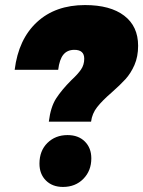

<svg xmlns="http://www.w3.org/2000/svg" viewBox="-20 -731 566 759"><path d="M316 -711Q416 -711 471 -669Q526 -627 526 -550Q526 -507 511.5 -474Q497 -441 476 -418Q455 -395 421 -365Q384 -333 364 -307.5Q344 -282 340 -250H173Q180 -308 202 -342Q224 -376 262 -414Q288 -438 300.5 -456.5Q313 -475 313 -499Q313 -534 274 -534Q246 -534 230.5 -515Q215 -496 210 -455H38Q53 -576 126 -643.5Q199 -711 316 -711ZM341 -105Q341 -56 309.5 -24Q278 8 229 8Q187 8 161.5 -17.5Q136 -43 136 -84Q136 -135 167.5 -166Q199 -197 247 -197Q290 -197 315.5 -171.5Q341 -146 341 -105Z"/></svg>

Font: TypoPRO Montserrat
Style: Italic
Weight: 900
Italic angle: -11.3°
Designer: Julieta Ulanovsky
Foundry: Julieta Ulanovsky
Version: Version 6.001